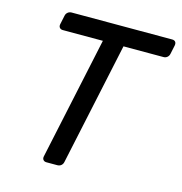

<svg xmlns="http://www.w3.org/2000/svg" viewBox="-104 -794 841 889"><g transform="rotate(15 316.0 -350.0)"><path d="M197.6 0Q187.4 0 182.1 -6.4Q176.8 -12.7 178.8 -22.9L304.4 -610.9H112.4Q102.3 -610.9 97 -617.3Q91.7 -623.7 93.7 -633.9L102.7 -676.3Q104.7 -687.3 112.6 -693.6Q120.4 -700 130.6 -700H612.6Q623.6 -700 628.5 -693.6Q633.4 -687.3 631.4 -676.3L622.4 -633.9Q620.4 -623.7 612.9 -617.3Q605.4 -610.9 594.4 -610.9H403.2L277.6 -22.9Q275.6 -12.7 268.2 -6.4Q260.7 0 249.7 0Z"/></g></svg>

Font: Rubik Light
Style: Italic
Weight: 300
Italic angle: -12°
Designer: Hubert and Fischer
Foundry: Hubert and Fischer
Version: Version 2.300;gftools[0.9.30]